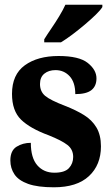

<svg xmlns="http://www.w3.org/2000/svg" viewBox="-20 -786 474 816"><path d="M209 10Q140 10 99.5 -4.5Q59 -19 41.5 -45Q24 -71 24 -104Q24 -146 50.5 -162.5Q77 -179 111 -179Q111 -115 138.5 -83.5Q166 -52 211 -52Q255 -52 273 -71.5Q291 -91 291 -119Q291 -151 266.5 -170Q242 -189 187 -211Q108 -240 69.5 -277.5Q31 -315 31 -387Q31 -469 85.5 -508.5Q140 -548 229 -548Q316 -548 353 -518.5Q390 -489 390 -453Q390 -420 368.5 -403Q347 -386 300 -386Q300 -436 276 -462Q252 -488 216 -488Q187 -488 168.5 -473Q150 -458 150 -429Q150 -397 172 -378.5Q194 -360 257 -336Q303 -318 337 -297Q371 -276 390 -244Q409 -212 409 -164Q409 -85 358 -37.5Q307 10 209 10ZM168 -619Q181 -640 198.5 -665.5Q216 -691 232 -717.5Q248 -744 258 -766H415V-756Q407 -743 387 -723.5Q367 -704 341 -682Q315 -660 288.5 -640Q262 -620 239 -606H168Z"/></svg>

Font: Noto Serif Bengali Condensed ExtraBold
Style: Regular
Weight: 800
Width: 3
Designer: Juan Bruce, Universal Thirst, Indian Type Foundry and the Monotype Design Team.
Foundry: Monotype Imaging Inc.
Version: Version 2.003; ttfautohint (v1.8.4.7-5d5b)